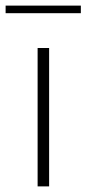

<svg xmlns="http://www.w3.org/2000/svg" viewBox="-50 -664 308 684"><path d="M84 -493H125V0H84ZM-30 -644H238V-617H-30Z"/></svg>

Font: Hanken Grotesk ExtraLight
Style: Regular
Weight: 200
Designer: Alfredo Marco Pradil
Foundry: Hanken Design Co.
Version: Version 3.014